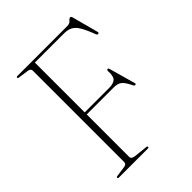

<svg xmlns="http://www.w3.org/2000/svg" viewBox="-206 -828 936 936"><g transform="rotate(-45 262.0 -360.0)"><path d="M403.5 -700Q421 -700 429.2 -710.2Q437.5 -720.5 444.5 -720.5Q450 -720.5 452.5 -711L488.5 -576Q491 -568 484.5 -566.5Q478 -565 474.5 -573Q457 -620 442.2 -644.2Q427.5 -668.5 410 -677.2Q392.5 -686 366.5 -686H166.5V-342.5H335Q365.5 -342.5 378.5 -355.2Q391.5 -368 389 -403.5Q389 -412 394 -413Q400 -415.5 402.5 -405L440 -271.5Q442.5 -263.5 436.5 -262.5Q430.5 -261.5 427 -268Q410 -304 395.2 -316.2Q380.5 -328.5 352 -328.5H166.5V-35.5Q166.5 -20.5 190.5 -18L257.5 -11Q266.5 -10.5 266.5 -5Q266.5 0 258.5 0H61Q53 0 53 -5Q53 -10 62 -11L112 -18Q131.5 -20 131.5 -35.5V-664.5Q131.5 -680 112 -682L62 -689Q53 -690 53 -695Q53 -700 61 -700Z"/></g></svg>

Font: Fraunces 72pt Thin
Style: Regular
Weight: 100
Version: Version 1.000;[b76b70a41]